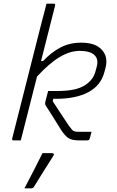

<svg xmlns="http://www.w3.org/2000/svg" viewBox="-20 -770 640 1053"><path d="M426 -536Q504 -536 539.5 -496Q575 -456 558 -395L552 -373Q533 -301 464.5 -264.5Q396 -228 286 -228H272L269 -215Q293 -179 317.5 -141Q342 -103 358 -80Q369 -65 375.5 -58Q382 -51 390.5 -49Q399 -47 416 -47H482Q480 -39 477.5 -30Q475 -21 473 -13Q471 -5 467.5 -2.5Q464 0 456 0H414Q375 0 355.5 -12.5Q336 -25 314 -59Q303 -78 285.5 -105Q268 -132 253 -156.5Q238 -181 232 -189Q225 -199 229 -213Q233 -227 236.5 -242Q240 -257 244 -271H297Q395 -271 443.5 -301Q492 -331 504 -380L510 -402Q522 -444 499 -467Q475 -491 417 -491Q364 -491 307 -457Q250 -423 183 -350Q161 -263 138.5 -175Q116 -87 94 0H55Q44 0 47 -11L209 -650Q219 -686 225.5 -712Q232 -738 235 -750H274Q285 -750 282 -739Q263 -663 243.5 -587Q224 -511 205 -435H216Q260 -482 310.5 -509Q361 -536 426 -536ZM213 70H266Q272 70 274.5 74Q277 78 273 84Q245 127 220.5 167Q196 207 167 253Q165 257 161 260Q157 263 150 263H114Q140 213 165.5 164Q191 115 213 70Z"/></svg>

Font: Recursive Mn Lnr St Lt
Style: Italic
Weight: 300
Italic angle: -15°
Monospace: yes
Version: Version 1.079;hotconv 1.0.112;makeotfexe 2.5.65598; ttfautoh